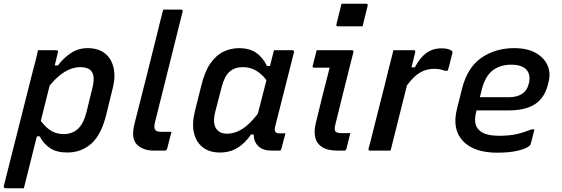

<svg xmlns="http://www.w3.org/2000/svg" viewBox="-47 -801 2987 1021"><path d="M155 -534H253Q258 -534 260.5 -530.5Q263 -527 261 -523Q253 -489 244 -453H261Q292 -494 331 -519.5Q370 -545 419 -545Q476 -545 511 -517Q546 -489 557 -440.5Q568 -392 552 -330L519 -195Q492 -84 438.5 -37Q385 10 311 10Q254 10 219 -13.5Q184 -37 164 -76H149Q132 -7 114.5 62Q97 131 80 200H-18Q-22 200 -25 196.5Q-28 193 -27 189Q12 34 51.5 -122Q91 -278 130 -433Q138 -460 144 -485Q150 -510 155 -534ZM379 -444Q341 -444 300.5 -421Q260 -398 217 -346Q205 -299 193.5 -252Q182 -205 170 -158Q199 -120 227.5 -104Q256 -88 292 -88Q336 -88 366 -114.5Q396 -141 412 -201L445 -336Q461 -401 435 -427Q418 -444 379 -444Z M793 -639Q799 -665 806.5 -694Q814 -723 821 -750H916Q927 -750 924 -739Q887 -592 850.5 -444.5Q814 -297 777 -150Q770 -122 778 -111Q785 -100 811 -100H865Q859 -78 853.5 -56Q848 -34 842 -11Q841 -5 836.5 -2.5Q832 0 828 0H774Q712 0 680.5 -33Q649 -66 668 -142Q700 -266 731 -390.5Q762 -515 793 -639Z M1225 -545Q1278 -545 1314 -521Q1350 -497 1373 -450H1389Q1393 -468 1398 -487.5Q1403 -507 1410 -534H1507Q1519 -534 1516 -522Q1491 -423 1465 -320.5Q1439 -218 1416 -127Q1407 -92 1438 -92H1471Q1466 -72 1460 -50.5Q1454 -29 1449 -9Q1448 0 1438 0H1398Q1352 0 1327.5 -23Q1303 -46 1302 -86H1288Q1257 -40 1216.5 -15Q1176 10 1122 10Q1067 10 1031.5 -17.5Q996 -45 984.5 -94Q973 -143 989 -208L1024 -348Q1042 -422 1072.5 -465Q1103 -508 1142 -526.5Q1181 -545 1225 -545ZM1110 -108Q1127 -90 1160 -90Q1200 -90 1239 -113.5Q1278 -137 1324 -196Q1336 -241 1347 -285.5Q1358 -330 1370 -375Q1345 -408 1314 -426Q1283 -444 1245 -444Q1202 -444 1174.5 -420.5Q1147 -397 1132 -339L1098 -208Q1080 -137 1110 -108Z M1637 -534H1824Q1835 -534 1832 -523Q1808 -428 1784.5 -333.5Q1761 -239 1737 -142Q1728 -111 1738 -101Q1746 -93 1769 -93H1816Q1811 -73 1805.5 -51.5Q1800 -30 1795 -9Q1793 0 1782 0H1749Q1694 0 1665 -19.5Q1636 -39 1629 -72Q1622 -105 1632 -145Q1650 -221 1668.5 -294.5Q1687 -368 1706 -441H1624Q1613 -441 1616 -452Q1621 -472 1626.5 -493Q1632 -514 1637 -534ZM1769 -781H1900Q1911 -781 1908 -770L1881 -661H1750Q1739 -661 1742 -672Z M2030 0H1921Q1910 0 1913 -11Q1915 -17 1923 -48.5Q1931 -80 1943 -128Q1955 -176 1969 -231Q1983 -286 1996.5 -339.5Q2010 -393 2020 -435Q2028 -466 2034.5 -491.5Q2041 -517 2045 -534H2153Q2164 -534 2161 -523Q2157 -507 2152 -486.5Q2147 -466 2141 -443H2159Q2186 -494 2220 -519Q2254 -544 2302 -544Q2324 -544 2337.5 -539.5Q2351 -535 2356 -530Q2360 -526 2359 -520Q2352 -495 2347 -473Q2342 -451 2334 -425H2317Q2307 -429 2294 -432Q2281 -435 2261 -435Q2223 -435 2189 -416.5Q2155 -398 2117 -347Q2096 -264 2073 -171.5Q2050 -79 2030 0Z M2687 -545Q2757 -545 2802 -519.5Q2847 -494 2865 -452.5Q2883 -411 2869 -361L2865 -345Q2846 -277 2795.5 -245.5Q2745 -214 2659 -214H2487L2486 -209Q2468 -143 2498 -112Q2527 -79 2607 -79Q2661 -79 2699 -87.5Q2737 -96 2779 -113H2795Q2791 -94 2785.5 -74.5Q2780 -55 2775 -35Q2774 -31 2770 -27Q2754 -11 2708 0Q2662 11 2598 11Q2473 11 2414.5 -51.5Q2356 -114 2383 -222L2410 -330Q2439 -443 2513.5 -494Q2588 -545 2687 -545ZM2671 -457Q2613 -457 2573 -426.5Q2533 -396 2515 -325L2505 -284H2659Q2701 -284 2728.5 -301.5Q2756 -319 2765 -356Q2777 -406 2750 -433Q2739 -444 2719.5 -450.5Q2700 -457 2671 -457Z"/></svg>

Font: Recursive Sn Lnr St Med
Style: Italic
Weight: 500
Italic angle: -15°
Version: Version 1.079;hotconv 1.0.112;makeotfexe 2.5.65598; ttfautoh